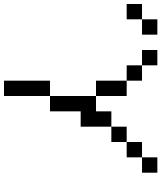

<svg xmlns="http://www.w3.org/2000/svg" viewBox="57 -866 809 963"><g transform="rotate(90 461.5 -384.5)"><path d="M76.9 -692.3V-615.4H0V-692.3ZM76.9 -769.2H153.8V-692.3H76.9ZM384.6 0V-230.8H461.5V0ZM461.5 -230.8V-461.5H538.5V-538.5H615.4V-384.6H538.5V-230.8ZM384.6 -461.5V-615.4H461.5V-461.5ZM615.4 -538.5V-615.4H692.3V-538.5ZM307.7 -615.4V-692.3H384.6V-615.4ZM692.3 -615.4V-692.3H769.2V-615.4ZM230.8 -692.3V-769.2H307.7V-692.3ZM769.2 -692.3V-769.2H846.2V-692.3Z"/></g></svg>

Font: Mintsoda - Lime Green 13x16
Style: Regular
Weight: 400
Designer: Mintsoda-15
Version: Version 1.0